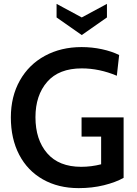

<svg xmlns="http://www.w3.org/2000/svg" viewBox="-20 -957 707 991"><path d="M36 -351Q36 -459 82.5 -541.5Q129 -624 212 -669Q295 -714 401 -714Q455 -714 506 -703Q557 -692 595 -673L583 -566Q493 -604 402 -604Q284 -604 223.5 -534.5Q163 -465 163 -352Q163 -236 223.5 -166Q284 -96 399 -96Q451 -96 502 -109V-252H401V-351H618V-39Q577 -16 516.5 -1Q456 14 386 14Q281 14 201.5 -31Q122 -76 79 -158.5Q36 -241 36 -351ZM402 -867 532 -937V-867L402 -776L272 -867V-937Z"/></svg>

Font: Cabin SemiBold
Style: Regular
Weight: 600
Designer: Pablo Impallari
Foundry: Pablo Impallari. http://www.impallari.com Igino Marini. http://www.ikern.com
Version: Version 2.200